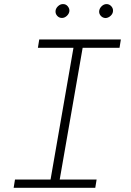

<svg xmlns="http://www.w3.org/2000/svg" viewBox="-20 -900 627 920"><path d="M168 -710.9 161.6 -670.9H332L222.2 -39.6H51.8L45.4 0H436.5L442.9 -39.6H266.1L376 -670.9H552.7L559.1 -710.9ZM246.1 -847.2Q245.1 -834 254.2 -824Q263.2 -814 276.9 -814Q289.6 -814 300.3 -824Q311 -834 312.5 -846.7Q313.5 -859.4 304.4 -870.1Q295.4 -880.9 281.2 -880.4Q268.6 -880.4 257.8 -870.1Q247.1 -859.9 246.1 -847.2ZM455.1 -846.7Q454.1 -834 463.1 -824Q472.2 -814 485.8 -813.5Q498.5 -814 509.5 -823.7Q520.5 -833.5 521.5 -846.7Q522.5 -859.9 513.2 -870.1Q503.9 -880.4 490.7 -880.4Q477.5 -880.4 467 -870.1Q456.5 -859.9 455.1 -846.7Z"/></svg>

Font: Roboto Mono ExtraLight
Style: Italic
Weight: 250
Italic angle: -10°
Monospace: yes
Designer: Google
Version: Version 3.000